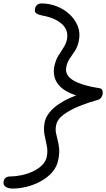

<svg xmlns="http://www.w3.org/2000/svg" viewBox="-76 -833 617 1115"><path d="M-1 262Q-31 262 -45 250.5Q-59 239 -55 220Q-53 207 -43 199.5Q-33 192 -21 192Q11 192 46 185Q81 178 113 163.5Q145 149 167.5 127Q190 105 196 76Q202 43 195.5 12.5Q189 -18 182.5 -50.5Q176 -83 183 -121Q192 -168 240 -209Q288 -250 366 -279Q308 -298 278.5 -325.5Q249 -353 241 -384.5Q233 -416 239 -446Q247 -483 262 -508Q277 -533 292 -555Q307 -577 313 -605Q323 -658 283 -694Q243 -730 168 -743Q145 -748 134 -756Q123 -764 128 -785Q130 -796 139.5 -804.5Q149 -813 165 -813Q212 -813 254.5 -796Q297 -779 329 -749Q361 -719 376 -680Q391 -641 382 -597Q375 -562 359.5 -538Q344 -514 329 -493Q314 -472 309 -444Q299 -395 352 -365Q405 -335 500 -321Q515 -319 518.5 -308.5Q522 -298 520 -286Q518 -276 511.5 -266.5Q505 -257 492 -253Q437 -238 384 -216.5Q331 -195 294 -168Q257 -141 250 -106Q245 -82 249 -61.5Q253 -41 259 -19Q265 3 267.5 31Q270 59 262 97Q254 137 226.5 168Q199 199 160 220Q121 241 79 251.5Q37 262 -1 262Z"/></svg>

Font: Shantell Sans Normal
Style: Italic
Weight: 300
Italic angle: -11.31°
Designer: Stephen Nixon, Anya Danilova, Shantell Martin
Foundry: Arrow Type
Version: Version 1.008;[a672d596b]